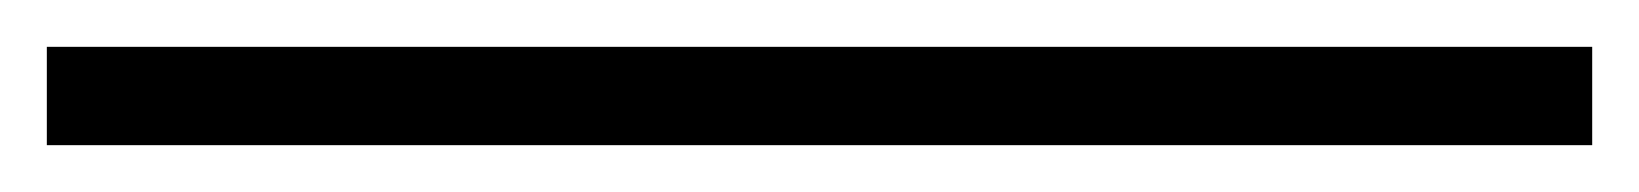

<svg xmlns="http://www.w3.org/2000/svg" viewBox="-20 34 700 82"><path d="M660 96V54H0V96Z"/></svg>

Font: Vela Sans ExtLt
Style: Regular
Weight: 200
Designer: Principal design: Mikhail Sharanda - project Manrope.
Design modification: Ravid Balaliev
Foundry: Mikhail Sharanda
Version: Version 1.001